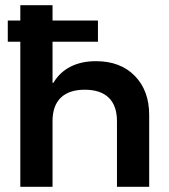

<svg xmlns="http://www.w3.org/2000/svg" viewBox="-20 -720 650 740"><path d="M58.3 0V-559.2H10V-640.8H58.3V-700H182.5V-640.8H357.5V-559.2H182.5V-400.8H185.8Q210 -441.7 251.7 -462.9Q293.3 -484.2 350 -484.2Q444.2 -484.2 499.6 -427.5Q555 -370.8 555 -276.7V0H430.8V-253.3Q430.8 -312.5 399.2 -343.3Q367.5 -374.2 306.7 -374.2Q245.8 -374.2 214.2 -343.3Q182.5 -312.5 182.5 -253.3V0Z"/></svg>

Font: Funnel Display SemiBold
Style: Regular
Weight: 600
Designer: NORD ID, Kristian Moeller
Foundry: Dicotype
Version: Version 1.000